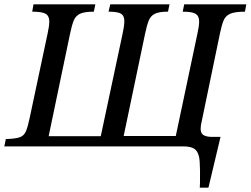

<svg xmlns="http://www.w3.org/2000/svg" viewBox="-35 -677 1159 888"><path d="M929 191H889Q889 185 889.5 179Q890 173 890 168Q891 106 888.5 69Q886 32 869.5 16Q853 0 813 0H-15L-8 -34Q36 -35 56 -42Q76 -49 85 -70Q94 -91 103 -135L185 -521Q189 -539 191 -553Q193 -567 193 -578Q193 -603 176.5 -613Q160 -623 114 -623L120 -657H406L399 -623Q356 -623 335.5 -613.5Q315 -604 306 -582Q297 -560 289 -521L190 -47H431L532 -521Q536 -539 538 -553.5Q540 -568 540 -580Q540 -604 525 -613.5Q510 -623 467 -623L475 -657H749L742 -623Q701 -623 681.5 -613.5Q662 -604 653 -582Q644 -560 636 -521L537 -48H778L878 -521Q882 -539 884 -553Q886 -567 886 -578Q886 -603 870 -613Q854 -623 810 -623L817 -657H1104L1098 -623Q1052 -623 1030 -613.5Q1008 -604 999 -582Q990 -560 982 -521L899 -121Q893 -97 893 -82Q893 -61 905 -53Q917 -45 940 -44H985Z"/></svg>

Font: STIX Two Text Medium
Style: Italic
Weight: 500
Italic angle: -12°
Designer: Ross Mills, John Hudson & Paul Hanslow, Tiro Typeworks Ltd; with prior portions MicroPress Inc. and Coen Hoffman, Elsevi
Foundry: Tiro Typeworks Ltd
Version: Version 2.13 b171